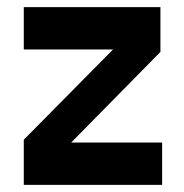

<svg xmlns="http://www.w3.org/2000/svg" viewBox="-20 -520 517 540"><path d="M46.9 -127 297.9 -380.9H46.9V-500H431.2V-374L180.2 -119.1H436V0H46.9Z"/></svg>

Font: TASA Orbiter Text
Style: Bold
Weight: 700
Designer: Weizhong Zhang
Version: Version 1.000;Glyphs 3.1.2 (3151)